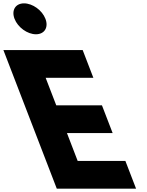

<svg xmlns="http://www.w3.org/2000/svg" viewBox="-278 -1123 878 1143"><path d="M-134.9 -1103C-185.9 -1103 -211.1 -1062 -191.5 -1011C-171.8 -960 -115 -919 -64 -919C-13 -919 12.2 -960 -7.5 -1011C-27.1 -1062 -83.9 -1103 -134.9 -1103ZM214.2 -825H-257.8L60 0H532L468.4 -165H184.4L120.5 -331H392.5L328.9 -496H56.9L-6.3 -660H277.7Z"/></svg>

Font: Hussar
Style: BdOpOblFour
Weight: 700
Foundry: Cannot Into Space Fonts
Version: Version 2.00